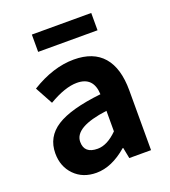

<svg xmlns="http://www.w3.org/2000/svg" viewBox="-142 -872 874 988"><g transform="rotate(-20 295.5 -378.0)"><path d="M216.8 13.7Q142.6 13.7 96.7 -33.2Q50.8 -80.1 50.8 -152.3Q50.8 -242.2 127.4 -291.5Q204.1 -340.8 373 -359.4Q369.1 -456.1 278.3 -456.1Q213.9 -456.1 124 -403.3L71.3 -500Q191.4 -574.2 304.7 -574.2Q411.1 -574.2 465.3 -511.7Q519.5 -449.2 519.5 -327.1V0H400.4L388.7 -59.6H385.7Q300.8 13.7 216.8 13.7ZM264.6 -100.6Q317.4 -100.6 373 -156.2V-268.6Q191.4 -245.1 191.4 -164.1Q191.4 -100.6 264.6 -100.6ZM146.5 -673.8V-768.6H471.7V-673.8Z"/></g></svg>

Font: Gen Shin Gothic Bold
Style: Bold
Weight: 700
Designer: [Source Han Sans]
Ryoko NISHIZUKA  (kana & ideographs); Paul D. Hunt (Latin, Greek & Cyrillic); Wenlong ZHANG  (bopomofo
Version: Version 1.002.20150607